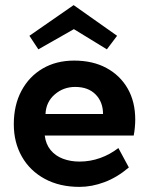

<svg xmlns="http://www.w3.org/2000/svg" viewBox="-20 -711 572 751"><path d="M484 -56Q438 -17 388.5 1.5Q339 20 291 20Q213 20 155 -11.5Q97 -43 65.5 -98.5Q34 -154 34 -225Q34 -300 64 -356Q94 -412 147 -443Q200 -474 270 -474Q343 -474 396.5 -445Q450 -416 479.5 -364.5Q509 -313 509 -243Q509 -230 507.5 -213Q506 -196 503 -181H155Q159 -147 178 -124Q197 -101 226.5 -90Q256 -79 291 -79Q333 -79 372 -93Q411 -107 443 -132ZM383 -265Q383 -312 354 -341.5Q325 -371 274 -371Q228 -371 194 -341.5Q160 -312 158 -265ZM268 -691 438 -571 398 -518 269 -597 130 -518 95 -571Z"/></svg>

Font: Podkova ExtraBold
Style: Regular
Weight: 800
Designer: Ilya Yudin
Foundry: Cyreal (www.cyreal.org)
Version: Version 2.103